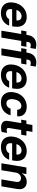

<svg xmlns="http://www.w3.org/2000/svg" viewBox="1668 -2468 812 4187"><g transform="rotate(90 2073.5 -375.0)"><path d="M261.7 10.7C401.6 10.7 503.2 -62.5 539.1 -169.4H398.1C377.5 -126.8 333.5 -102.3 283 -102.3C206 -102.3 166.9 -141.3 181.5 -234H553.3L559.7 -275.6C589.8 -460.9 494 -552.6 349.4 -552.6C188.9 -552.6 66.1 -438.6 38 -270.2C8.9 -97.3 93.8 10.7 261.7 10.7ZM198.5 -327.8C211.3 -387.8 269.2 -439.6 334.2 -439.6C399.5 -439.6 436.1 -392.8 425.4 -327.8Z M1000.4 -545.5H891.3L897.4 -582C904.1 -619 922.6 -640.6 966.6 -640.6C985.1 -640.6 1002.1 -637.4 1026.6 -630L1047.9 -747.5C1028.1 -753.9 997.2 -761.4 954.9 -761.4C852.3 -761.4 766.3 -703.5 747.2 -584.9L740.4 -545.5H663.7L644.9 -431.8H721.6L649.5 0H800.4L872.5 -431.8H981.5Z M1386.4 -545.5H1277.3L1283.4 -582C1290.1 -619 1308.6 -640.6 1352.6 -640.6C1371.1 -640.6 1388.1 -637.4 1412.6 -630L1433.9 -747.5C1414.1 -753.9 1383.2 -761.4 1340.9 -761.4C1238.3 -761.4 1152.3 -703.5 1133.2 -584.9L1126.4 -545.5H1049.7L1030.9 -431.8H1107.6L1035.5 0H1186.4L1258.5 -431.8H1367.5Z M1615.4 10.7C1755.3 10.7 1856.9 -62.5 1892.8 -169.4H1751.8C1731.2 -126.8 1687.1 -102.3 1636.7 -102.3C1559.7 -102.3 1520.6 -141.3 1535.2 -234H1907L1913.4 -275.6C1943.5 -460.9 1847.7 -552.6 1703.1 -552.6C1542.6 -552.6 1419.7 -438.6 1391.7 -270.2C1362.6 -97.3 1447.4 10.7 1615.4 10.7ZM1552.2 -327.8C1565 -387.8 1622.9 -439.6 1687.9 -439.6C1753.2 -439.6 1789.8 -392.8 1779.1 -327.8Z M2214.5 10.7C2359.7 10.7 2464.5 -74.6 2493.3 -199.9H2350.5C2331.7 -142 2288.4 -109 2235.8 -109C2165.1 -109 2129.3 -168.3 2146.7 -272.7C2163 -375.7 2219.5 -434.7 2290.5 -434.7C2345.2 -434.7 2374.6 -397.7 2373.9 -343.8H2516.3C2531.2 -469.8 2449.9 -552.6 2307.5 -552.6C2142 -552.6 2019.9 -437.9 1992.9 -270.6C1964.8 -104.8 2046.5 10.7 2214.5 10.7Z M2937.9 -545.5H2834.9L2856.5 -676.1H2705.3L2683.6 -545.5H2609.4L2590.2 -431.8H2664.8L2617.9 -147.7C2598.7 -41.2 2662.6 11.7 2773.8 7.5C2812.9 6.4 2841.6 -1.4 2858.7 -6.7L2878.9 -124.6C2851.6 -116.5 2828.8 -114.3 2814.6 -114.3C2784.4 -114.3 2764.9 -125.7 2772 -167.6L2816.1 -431.8H2919Z M3186.4 10.7C3326.3 10.7 3427.9 -62.5 3463.8 -169.4H3322.8C3302.2 -126.8 3258.2 -102.3 3207.7 -102.3C3130.7 -102.3 3091.6 -141.3 3106.2 -234H3478L3484.4 -275.6C3514.6 -460.9 3418.7 -552.6 3274.1 -552.6C3113.6 -552.6 2990.8 -438.6 2962.7 -270.2C2933.6 -97.3 3018.5 10.7 3186.4 10.7ZM3123.2 -327.8C3136 -387.8 3193.9 -439.6 3258.9 -439.6C3324.2 -439.6 3360.8 -392.8 3350.1 -327.8Z M3745 -315.3C3757.1 -385.7 3805.8 -426.8 3867.2 -426.8C3928.3 -426.8 3957.4 -387.1 3946.4 -320.3L3892.8 0H4044L4102.3 -347.3C4123.6 -474.8 4061.4 -552.6 3948.2 -552.6C3866.8 -552.6 3801.1 -513.1 3766.7 -449.2H3760.7L3776.3 -545.5H3632.5L3541.5 0H3692.5Z"/></g></svg>

Font: Magic Ui Pro
Style: Bold Italic
Weight: 700
Italic angle: -9.39999°
Designer: Stefan Endress, Andreas Faust
Version: Version 1.000;FEAKit 1.0